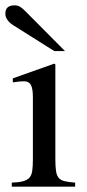

<svg xmlns="http://www.w3.org/2000/svg" viewBox="-28 -698 326 718"><path d="M179 -457V-102Q179 -75 181.5 -58.5Q184 -42 191.5 -33Q199 -24 213.5 -20.5Q228 -17 253 -15V0H16V-15Q42 -16 57.5 -20Q73 -24 81.5 -33Q90 -42 92.5 -58.5Q95 -75 95 -102V-334Q95 -367 87.5 -380.5Q80 -394 62 -394Q46 -394 28 -391L20 -390V-405L175 -460ZM175 -507 21 -604Q-8 -623 -8 -647Q-8 -678 26 -678Q37 -678 45.5 -673.5Q54 -669 68 -655L215 -507Z"/></svg>

Font: Klingon pIqaD Mandel
Style: Regular
Weight: 400
Width: 0
Designer: Mike Neff (qa'vaj)
Foundry: Mike Neff and Michael Everson
Version: Version 2.003